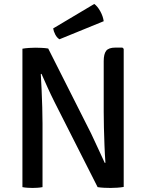

<svg xmlns="http://www.w3.org/2000/svg" viewBox="-20 -922 720 946"><path d="M248.5 -419.5Q230 -456.5 214.2 -491.5Q198.5 -526.5 184.5 -558L181 -557.5Q183 -522.5 185 -479.8Q187 -437 188.2 -393.2Q189.5 -349.5 189.5 -312.5V0Q176 2.5 163.5 3.2Q151 4 140.5 4Q130.5 4 117 3.2Q103.5 2.5 90.5 0V-682Q103.5 -684.5 122.8 -685.8Q142 -687 154 -687Q166.5 -687 184.2 -686.2Q202 -685.5 217.5 -683L429 -264Q448 -224.5 464.8 -187.2Q481.5 -150 496 -119.5L499.5 -120Q496.5 -160 494.8 -205.2Q493 -250.5 492 -293.8Q491 -337 491 -371.5V-621Q491 -656 503.2 -671.8Q515.5 -687.5 548.5 -687.5H583L589.5 -681.5V-1Q576.5 1.5 558 2.8Q539.5 4 525 4Q510 4 493.5 3.2Q477 2.5 461 0ZM444.5 -902.5Q460 -891.5 473.8 -867Q487.5 -842.5 491 -817.5L273 -728.5Q260.5 -736 252.2 -752Q244 -768 242 -782Z"/></svg>

Font: Signika SC
Style: Regular
Weight: 400
Designer: Anna Giedryś
Foundry: Anna Giedryś
Version: Version 2.000; ttfautohint (v1.8.3) -l 8 -r 50 -G 200 -x 9 -